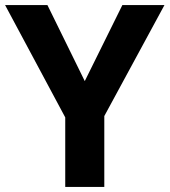

<svg xmlns="http://www.w3.org/2000/svg" viewBox="-20 -734 666 754"><path d="M236.2 0V-273L0 -714H166.3L312.9 -415.5L460.5 -714H625.8L389.6 -278.2V0Z"/></svg>

Font: Noto Sans Symbols
Style: Regular
Weight: 400
Designer: Monotype Design Team
Foundry: Monotype Imaging Inc.
Version: Version 2.002